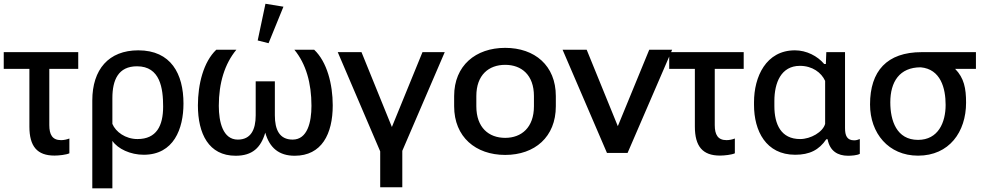

<svg xmlns="http://www.w3.org/2000/svg" viewBox="-21 -818 5259 1027"><path d="M-1 -449.7H136.2V-141.1C136.2 -35.2 177.7 14.2 270.5 14.2C294.4 14.2 333.5 9.8 350.1 2V-77.1C336.4 -71.8 320.8 -68.4 305.7 -68.4C258.8 -68.4 242.7 -98.1 242.7 -148.9V-449.7H397.5V-539.1H-1Z M472.7 189.5H580.1V-64.5C609.4 -21.5 676.8 9.8 747.6 9.8C908.7 9.8 960.4 -129.4 960.4 -264.2C960.4 -422.9 893.6 -548.8 718.8 -548.8C560.5 -548.8 472.7 -446.8 472.7 -280.3ZM714.4 -74.2C649.9 -74.2 597.7 -112.8 580.1 -155.3V-293C580.1 -390.6 611.8 -463.4 711.9 -463.4C836.4 -463.4 851.6 -344.7 851.6 -248C851.6 -145.5 816.4 -74.2 714.4 -74.2Z M1239.3 15.1C1329.1 15.1 1374 -27.8 1397.9 -108.4C1420.9 -26.9 1471.7 15.1 1555.2 15.1C1699.7 15.1 1758.8 -101.1 1758.8 -254.4C1758.8 -367.7 1728 -487.3 1659.7 -551.8H1553.7C1615.7 -476.1 1645 -374 1645 -252C1645 -164.6 1623.5 -71.3 1544.4 -71.3C1473.6 -71.3 1449.2 -124.5 1449.2 -201.2V-382.8H1346.7V-201.2C1346.7 -124.5 1320.8 -71.3 1251 -71.3C1171.4 -71.3 1149.4 -165 1149.4 -252C1149.4 -374 1180.7 -476.1 1243.2 -551.8H1135.7C1067.4 -486.8 1037.6 -367.7 1037.6 -254.4C1037.6 -103 1095.2 15.1 1239.3 15.1ZM1415.5 -586.9 1495.1 -782.2 1398.9 -797.9 1357.4 -601.6Z M2130.9 183.6V-11.2L2357.9 -539.1H2238.8L2075.2 -138.7L1912.6 -539.1H1785.6L2012.7 -8.3V183.6Z M2681.2 10.7C2839.4 10.7 2952.1 -85.4 2952.1 -249.5V-304.2C2952.1 -467.3 2839.4 -562 2681.2 -562C2523.4 -562 2408.2 -467.3 2408.2 -304.2V-249.5C2408.2 -85.4 2523.4 10.7 2681.2 10.7ZM2681.2 -80.6C2593.3 -80.6 2526.9 -135.7 2526.9 -249.5V-304.2C2526.9 -417 2593.3 -471.2 2681.2 -471.2C2768.6 -471.2 2835 -417 2835 -304.2V-249.5C2835 -136.2 2768.6 -80.6 2681.2 -80.6Z M3335.9 0 3574.2 -551.8H3451.7L3283.7 -143.1L3117.2 -551.8H2988.3L3225.6 0Z M3558.6 -449.7H3695.8V-141.1C3695.8 -35.2 3737.3 14.2 3830.1 14.2C3854 14.2 3893.1 9.8 3909.7 2V-77.1C3896 -71.8 3880.4 -68.4 3865.2 -68.4C3818.4 -68.4 3802.2 -98.1 3802.2 -148.9V-449.7H3957V-539.1H3558.6Z M4232.4 9.8C4309.1 9.8 4359.9 -15.6 4398.9 -73.2H4405.8C4417.5 -9.8 4460.4 15.1 4515.1 15.1C4532.2 15.1 4563.5 13.2 4578.1 4.9V-74.2C4567.9 -69.8 4557.6 -67.4 4547.9 -67.4C4509.8 -67.4 4499 -92.3 4499 -132.8V-539.1H4398.9L4396.5 -475.6H4387.7C4352.1 -518.1 4293 -548.8 4231 -548.8C4076.2 -548.8 4012.2 -407.2 4012.2 -271.5V-256.3C4012.2 -118.7 4075.7 9.8 4232.4 9.8ZM4258.8 -74.2C4156.7 -74.2 4121.1 -152.8 4121.1 -250.5V-277.8C4121.1 -375 4156.7 -465.8 4257.8 -465.8C4324.2 -465.8 4372.6 -429.7 4392.6 -385.3V-155.3C4380.4 -111.8 4315.9 -74.2 4258.8 -74.2Z M4889.6 14.6C5056.2 14.6 5146.5 -112.3 5146.5 -269C5146.5 -345.7 5135.7 -400.9 5087.9 -449.7H5199.2V-539.1H4909.2C4723.1 -539.1 4632.8 -438 4632.8 -259.3C4632.8 -105.5 4731.4 14.6 4889.6 14.6ZM4889.6 -69.8C4774.4 -69.8 4741.2 -173.3 4741.2 -270.5C4741.2 -380.4 4790.5 -458 4903.8 -458C5010.7 -448.2 5037.1 -346.2 5037.1 -256.8C5037.1 -163.1 4997.6 -69.8 4889.6 -69.8Z"/></svg>

Font: Winston Medium
Style: Regular
Weight: 500
Designer: Vernon Adams, Kim Jin-seong, David Berlow, Cristiano Sobral
Foundry: The Winston Project Authors
Version: Version 3.004